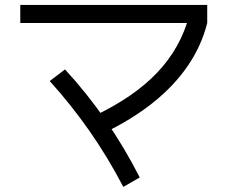

<svg xmlns="http://www.w3.org/2000/svg" viewBox="-20 -742 920 768"><path d="M353.3 -276.7Q514.4 -352.2 608.9 -451.7Q703.3 -551.1 737.8 -683.3L808.9 -650Q785.6 -557.8 730.6 -477.8Q675.6 -397.8 591.1 -330.6Q506.7 -263.3 391.1 -207.8ZM473.3 5.6Q411.1 -113.3 337.8 -218.3Q264.4 -323.3 178.9 -417.8L240 -464.4Q328.9 -367.8 403.3 -260Q477.8 -152.2 538.9 -32.2ZM61.1 -650V-722.2H808.9V-650Z"/></svg>

Font: Paperlogy 4 Regular
Style: Regular
Weight: 400
Designer: redesigned by Lee Juim, glyphs from Gmarket Sans & Montserrat
Foundry: PT&
Version: Version 1.001